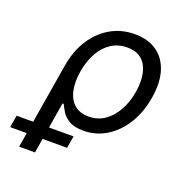

<svg xmlns="http://www.w3.org/2000/svg" viewBox="-215 -674 961 1000"><g transform="rotate(20 265.5 -174.5)"><path d="M-2 204.1 77.1 -272.5Q91.3 -357.9 131.3 -420.7Q171.4 -483.4 231.4 -518.1Q291.5 -552.7 365.2 -552.7Q438 -552.7 486.6 -519.3Q535.2 -485.8 555.2 -424.1Q575.2 -362.3 562 -277.3Q548.3 -189.5 508.3 -124.5Q468.3 -59.6 410.2 -23.9Q352.1 11.7 283.7 11.7Q231.9 11.7 203.4 -5.6Q174.8 -22.9 161.1 -45.7Q147.5 -68.4 140.1 -84.5H133.3L85.9 204.1ZM283.2 -66.9Q334.5 -66.9 373.3 -94.2Q412.1 -121.6 437.5 -168.5Q462.9 -215.3 472.2 -273.4Q481.4 -330.6 471.9 -376Q462.4 -421.4 432.9 -447.8Q403.3 -474.1 351.6 -474.1Q301.8 -474.1 263.2 -449Q224.6 -423.8 199.5 -378.9Q174.3 -334 164.1 -273.9Q153.8 -212.9 164.1 -166Q174.3 -119.1 204.3 -93Q234.4 -66.9 283.2 -66.9ZM-80.6 124.5 -69.3 57.1H246.1L234.9 124.5Z"/></g></svg>

Font: Adwaita Sans
Style: Italic
Weight: 400
Italic angle: -9.39999°
Designer: Rasmus Andersson
Foundry: rsms
Version: Version 4.001;git-9221beed3